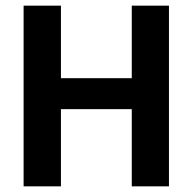

<svg xmlns="http://www.w3.org/2000/svg" viewBox="-20 -659 682 679"><path d="M195.5 0H63.5V-639H195.5ZM577.5 0H446V-639H577.5ZM139 -382.5H496V-273H139Z"/></svg>

Font: Anek Bangla SemiBold
Style: Regular
Weight: 600
Designer: Sulekha Rajkumar (Bangla), Yesha Goshar (Latin)
Foundry: Ek Type
Version: Version 1.003